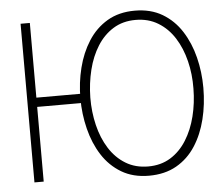

<svg xmlns="http://www.w3.org/2000/svg" viewBox="-53 -793 1003 868"><g transform="rotate(-5 449.0 -359.5)"><path d="M70 0V-720H112V-381H346V-339H112V0ZM589 15Q517 15 464.2 -16.5Q411.5 -48 377.5 -101.2Q343.5 -154.5 326.8 -221.8Q310 -289 310 -360Q310 -431.5 326.8 -498.2Q343.5 -565 377.5 -618.2Q411.5 -671.5 464.2 -702.8Q517 -734 589 -734Q661 -734 713.8 -702.8Q766.5 -671.5 800.5 -618.2Q834.5 -565 851.2 -498.2Q868 -431.5 868 -360Q868 -285 851.2 -217.5Q834.5 -150 800.5 -97.5Q766.5 -45 713.8 -15Q661 15 589 15ZM589 -27Q647 -27 690.5 -54Q734 -81 763.2 -127.8Q792.5 -174.5 807.5 -234.5Q822.5 -294.5 823 -360Q824 -425.5 809.2 -485.2Q794.5 -545 765 -591.5Q735.5 -638 691.2 -665Q647 -692 589 -692Q531 -692 487.5 -665Q444 -638 414.8 -591.5Q385.5 -545 370.8 -485.2Q356 -425.5 355 -360Q354.5 -294.5 369 -234.5Q383.5 -174.5 413 -127.8Q442.5 -81 486.8 -54Q531 -27 589 -27Z"/></g></svg>

Font: Manrope ExtraLight
Style: Regular
Weight: 200
Designer: Mikhail Sharanda
Foundry: Mikhail Sharanda
Version: Version 4.505